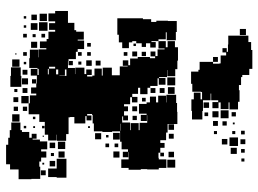

<svg xmlns="http://www.w3.org/2000/svg" viewBox="-129 -688 848 630"><g transform="rotate(90 295.0 -373.0)"><path d="M150 -697H126V-698H97V-764H118V-773H144V-777H206V-767H226V-744H233V-740H259V-733H276V-735H314V-730H339V-702H316V-699H338V-673H316V-666H335V-646H315V-665H309V-642H287V-640H309V-615H344V-613H372V-579H344V-577H306V-585H284V-607H306V-612H282V-609H281V-580H255V-576H215V-600H209V-604H183V-648H189V-669H188V-673H162V-691H152V-679H138V-693H150ZM75 -756H95V-736H75ZM437 -754H453V-738H437ZM409 -752H421V-740H409ZM469 -752H481V-740H469ZM500 -751H510V-741H500ZM431 -730H459V-702H431ZM465 -726H485V-706H465ZM348 -723H362V-709H348ZM410 -721H420V-711H410ZM382 -719H388V-713H382ZM342 -699H368V-673H342ZM454 -695V-677H436V-695ZM378 -693H392V-679H378ZM345 -666H365V-646H345ZM167 -648V-664H183V-648ZM377 -664H393V-648H377ZM420 -651H410V-661H420ZM334 -635V-617H316V-635ZM361 -632V-620H349V-632ZM422 -107V-96H380V-78H355V-43H319V-47H293V-68H287V-51H267V-68H254V-70H228V-50H206V-72H226V-76H206V-72H203V-45H171V-47H143V-75H168V-76H142V-101H138V-80H116V-102H108V-108H84V-130H78V-110H56V-130H50V-108H24V-130H16V-172H55V-193H79V-199H84V-224H110V-204H113V-225H141V-204H150V-198H174V-174H180V-172H203V-195H223V-196H202V-226H223V-232H208V-250H226V-235H231V-252H228V-259H205V-283H228V-286H202V-316H227V-342H198V-368H196V-352H178V-370H194V-376H172V-401H167V-441H171V-458H165V-443H149V-459H164V-466H142V-489H139V-469H115V-493H135V-499H115V-523H135V-533H179V-531H207V-524H230V-498H210V-497H233V-471H236V-492H258V-470H237V-466H262V-442H268V-433H289V-409H268V-402H288V-383H298V-400H316V-382H299V-376H322V-356H329V-369H345V-356H359V-369H375V-353H362V-350H382V-376H407V-378H384V-404H407V-407H383V-432H358V-431H377V-411H357V-430H353V-405H321V-430H316V-441H297V-461H316V-468H294V-494H316V-495H291V-527H318V-530H347V-531H387V-499H415V-494H440V-475H449V-489H465V-475H481V-469H498V-470H503V-495H531V-470H536V-432H535V-411H537V-371H531V-347H503V-371H479V-370H496V-352H478V-369H470V-348H445V-343H411V-317H413V-285H411V-257H385V-253H357V-251H354V-235H359V-249H375V-233H361V-229H385V-193H364V-179H365V-174H420V-166H442V-136H422V-135H441V-107ZM86 -493H109V-469H115V-446H118V-460H136V-442H122V-428H134V-414H122V-396H115V-383H119V-372H138V-350H119V-339H94V-334H40V-418H43V-445H52V-462H48V-500H49V-529H85V-526H112V-496H86ZM260 -498H234V-524H260ZM530 -498H504V-524H530ZM266 -522H288V-500H266ZM406 -502H388V-520H406ZM496 -502H478V-520H496ZM419 -519H435V-503H419ZM269 -489H285V-473H269ZM481 -487H493V-475H481ZM285 -443H269V-459H285ZM150 -414V-428H164V-414ZM301 -415V-427H313V-415ZM165 -383H149V-399H165ZM329 -399H345V-383H329ZM360 -384V-398H374V-384ZM131 -395V-387H123V-395ZM151 -367H163V-355H151ZM386 -346V-345H409V-346ZM416 -342H438V-320H416ZM477 -341H497V-321H477ZM451 -337H463V-325H451ZM463 -295H451V-307H463ZM423 -297V-305H431V-297ZM437 -261H417V-281H437ZM179 -263V-279H195V-263ZM196 -232H178V-250H196ZM121 -235V-247H133V-235ZM151 -247H163V-235H151ZM400 -244V-238H394V-244ZM163 -205H151V-217H163ZM192 -216V-206H182V-216ZM180 -188H194V-174H180ZM228 -144H229V-167H208V-162H228ZM563 -135H561V-107H533V-135H501V-167H563ZM445 -163H469V-139H445ZM477 -161H497V-141H477ZM224 -140H208V-133H224ZM199 -110H205V-130H199ZM466 -130V-112H448V-130ZM508 -130H526V-112H508ZM492 -126V-116H482V-126ZM224 -109H206V-106H224ZM81 -77H53V-105H81ZM567 -52H568V-10H536V18H519V31H455V24H432V19H407V14H382V-16H407V-21H413V-45H432V-53H419V-69H435V-56H438V-80H444V-104H470V-84H477V-101H497V-84H510V-78H527V-81H567ZM49 -79H25V-103H49ZM555 -99V-83H539V-99ZM103 -85H91V-97H103ZM393 -95H401V-87H393ZM520 -94V-88H514V-94ZM429 -93V-89H425V-93ZM78 -50H56V-72H78ZM137 -51H117V-71H137ZM46 -52H28V-70H46ZM254 -54H240V-68H254ZM92 -56V-66H102V-56ZM363 -57V-65H371V-57ZM394 -58V-64H400V-58ZM319 -19H295V-43H319ZM237 -21V-41H257V-21ZM209 -23V-39H225V-23ZM285 -23H269V-39H285ZM344 -24H330V-38H344ZM103 -25H91V-37H103ZM163 -25H151V-37H163ZM41 -27H33V-35H41ZM71 -27H63V-35H71ZM183 -27V-35H191V-27ZM401 -27H393V-35H401ZM201 -17H229V-19H265V17H229V15H201ZM199 11H175V-13H199ZM379 11H355V-13H379ZM315 7H299V-9H315ZM344 6H330V-8H344ZM282 4H272V-6H282ZM159 1H155V-3H159Z"/></g></svg>

Font: Rubik-Storm
Style: Regular
Weight: 400
Designer: NaN (generative design), Hubert & Fischer (Rubik source font outlines)
Foundry: NaN, Hubert & Fischer
Version: Version 1.000